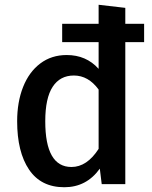

<svg xmlns="http://www.w3.org/2000/svg" viewBox="-20 -773 640 806"><path d="M585 -596H506V0H407L399 -65Q343 13 250 13Q152 13 102 -61Q52 -135 52 -264Q52 -345 77 -408Q102 -471 149 -506.5Q196 -542 260 -542Q342 -542 394 -484V-596H241V-673H394V-753L506 -740V-673H585ZM394 -397Q351 -456 290 -456Q232 -456 201 -408.5Q170 -361 170 -264Q170 -72 280 -72Q345 -72 394 -148Z"/></svg>

Font: Fira Mono Medium
Style: Regular
Weight: 500
Designer: Carrois Corporate & Edenspiekermann AG
Foundry: Carrois Corporate GbR & Edenspiekermann AG
Version: Version 3.206